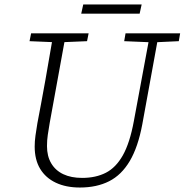

<svg xmlns="http://www.w3.org/2000/svg" viewBox="-20 -823 825 858"><path d="M231 -634 112 -639 119 -674H376L369 -639L250 -634ZM337 15Q275 15 229.5 -6.5Q184 -28 159.5 -68.5Q135 -109 135 -168Q135 -191 138.5 -217Q142 -243 147 -272L164 -362Q174 -414 183 -466Q192 -518 201 -570Q210 -622 219 -674H275L202 -273Q197 -244 193.5 -220Q190 -196 190 -170Q190 -125 209 -93Q228 -61 263 -44.5Q298 -28 347 -28Q408 -28 453 -51Q498 -74 529 -129Q560 -184 578 -281L651 -674H690L616 -268Q597 -166 560 -103.5Q523 -41 467.5 -13Q412 15 337 15ZM655 -634 535 -639 541 -674H785L779 -639L672 -634ZM343 -762 352 -803H613L604 -762Z"/></svg>

Font: Source Serif 4 Light
Style: Italic
Weight: 300
Italic angle: -12°
Designer: Frank Grießhammer
Foundry: Adobe Systems Incorporated
Version: Version 4.004;hotconv 1.0.116;makeotfexe 2.5.65601